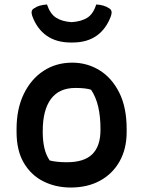

<svg xmlns="http://www.w3.org/2000/svg" viewBox="-20 -827 640 858"><path d="M303 -547Q369 -547 424 -513.5Q479 -480 512.5 -414Q546 -348 546 -250V-237Q546 -162 514.5 -106Q483 -50 427 -19.5Q371 11 296 11Q229 11 174 -16.5Q119 -44 86.5 -99Q54 -154 54 -238V-250Q54 -340 86 -406.5Q118 -473 174 -510Q230 -547 303 -547ZM317 -434Q244 -434 207.5 -384.5Q171 -335 171 -242V-235Q171 -199 178 -167Q185 -135 202 -110Q233 -102 279 -102Q356 -102 392.5 -138Q429 -174 429 -246V-252Q429 -306 419 -349.5Q409 -393 387 -426Q363 -434 317 -434ZM300 -728Q344 -731 370.5 -748Q397 -765 410 -807Q427 -806 441.5 -802Q456 -798 469 -789Q484 -780 476 -756Q455 -698 412 -667.5Q369 -637 304 -637H296Q232 -637 188.5 -667.5Q145 -698 124 -756Q116 -780 131 -789Q144 -798 159 -802Q174 -806 190 -807Q204 -765 230.5 -748Q257 -731 300 -728Z"/></svg>

Font: Recursive Mn Csl St SmB
Style: Regular
Weight: 600
Monospace: yes
Version: Version 1.079;hotconv 1.0.112;makeotfexe 2.5.65598; ttfautoh